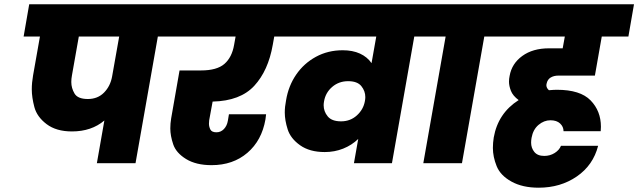

<svg xmlns="http://www.w3.org/2000/svg" viewBox="-20 -760 2972 894"><path d="M802 -590H715L611 0H431L466 -199Q406 -148 315 -148Q242 -148 197 -182Q152 -216 140 -261.5Q128 -307 128 -344Q128 -375 134 -409L166 -590H90L116 -740H828ZM535 -590H347L315 -409Q312 -393 312 -378Q312 -350 327 -324.5Q342 -299 389 -299Q435 -299 464.5 -329Q494 -359 502 -404Z M1250 -551Q1229 -431 1164 -360.5Q1099 -290 970 -287L954 -200Q953 -192 953 -184Q953 -170 959.5 -157Q966 -144 988 -144Q1008 -144 1022.5 -159Q1037 -174 1041 -198L1046 -228H1219Q1218 -217 1216 -204Q1199 -106 1132 -48.5Q1065 9 965 9Q893 9 846.5 -19.5Q800 -48 786.5 -88Q773 -128 773 -162Q773 -185 777 -209L816 -432H916Q990 -432 1025 -462.5Q1060 -493 1070 -551L1077 -590H774L800 -740H1357L1331 -590H1257Z M2021 -740 1995 -590H1909L1805 0H1628L1648 -113Q1618 -84 1578 -68Q1538 -52 1492 -52Q1422 -52 1377.5 -83.5Q1333 -115 1319.5 -157.5Q1306 -200 1306 -236Q1306 -263 1312 -293Q1323 -360 1359 -412.5Q1395 -465 1451 -495.5Q1507 -526 1576 -526Q1622 -526 1656 -510.5Q1690 -495 1710 -466L1732 -590H1303L1329 -740ZM1568 -195Q1611 -195 1641.5 -222.5Q1672 -250 1679 -289Q1681 -299 1681 -308Q1681 -336 1662.5 -359Q1644 -382 1601 -382Q1558 -382 1527 -355.5Q1496 -329 1489 -289Q1487 -279 1487 -270Q1487 -241 1506 -218Q1525 -195 1568 -195Z M1951 0 2055 -590H1967L1993 -740H2348L2322 -590H2235L2131 0Z M2580 -408Q2559 -408 2544 -399Q2529 -390 2525 -370Q2524 -367 2524 -364Q2524 -350 2536 -340Q2560 -342 2573 -342Q2682 -342 2730 -292.5Q2778 -243 2778 -170Q2778 -160 2777 -149H2604Q2604 -170 2588 -185Q2572 -200 2543 -200Q2513 -200 2487.5 -178.5Q2462 -157 2455 -118Q2453 -106 2453 -96Q2453 -71 2468 -52.5Q2483 -34 2514 -34Q2541 -34 2562.5 -47.5Q2584 -61 2592 -81H2765Q2742 9 2666 61.5Q2590 114 2488 114Q2413 114 2361.5 85.5Q2310 57 2292.5 13.5Q2275 -30 2275 -71Q2275 -95 2279 -120Q2299 -233 2395 -294Q2368 -314 2359 -337Q2350 -360 2350 -380Q2350 -393 2353 -407Q2363 -464 2412 -499.5Q2461 -535 2536 -535H2600L2610 -590H2294L2320 -740H2932L2906 -590H2782L2750 -408Z"/></svg>

Font: Fz Poppins ExtBd
Style: Italic
Weight: 800
Italic angle: -10°
Designer: Ninad Kale (Devanagari), Jonny Pinhorn (Latin)
Foundry: Indian Type Foundry
Version: Vit hóa bi Vntype.Com & FontZin.Com